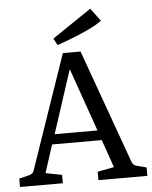

<svg xmlns="http://www.w3.org/2000/svg" viewBox="-53 -799 670 844"><g transform="rotate(-5 281.5 -377.0)"><path d="M318 -570H240L67 -67C64 -56 56 -51 45 -48L1 -37V0H190V-37L118 -51L158 -174H377L420 -51L347 -37V0H563V-37L521 -48C510 -51 503 -56 499 -67ZM419 -697 377 -754 204 -637 220 -607C285 -630 377 -665 419 -697ZM362 -218H173L264 -497Z"/></g></svg>

Font: Yrsa
Style: Regular
Weight: 400
Designer: Anna Giedrys (Yrsa+Rasa design), David Brezina (Yrsa art-direction, Rasa art-direction, design)
Foundry: Rosetta Type Foundry
Version: Version 1.001;PS 1.1;hotconv 1.0.88;makeotf.lib2.5.647800